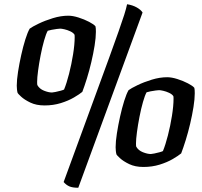

<svg xmlns="http://www.w3.org/2000/svg" viewBox="-20 -782 954 905"><path d="M190 -285Q151 -285 123 -298.5Q95 -312 79.5 -326.5Q64 -341 63 -344Q61 -351 60 -360.5Q59 -370 59 -378Q59 -405 65 -443.5Q71 -482 80 -522.5Q89 -563 99.5 -596.5Q110 -630 120 -647Q132 -656 162 -670.5Q192 -685 229.5 -696.5Q267 -708 302 -708Q323 -708 350 -699.5Q377 -691 400 -679Q423 -667 430 -658Q431 -654 431.5 -648Q432 -642 432 -632Q432 -605 426 -567.5Q420 -530 410.5 -489.5Q401 -449 389.5 -412Q378 -375 368 -349Q355 -338 328.5 -322.5Q302 -307 266.5 -296Q231 -285 190 -285ZM225 -346Q229 -346 241.5 -348.5Q254 -351 266.5 -354.5Q279 -358 282 -360Q294 -389 305.5 -434Q317 -479 324.5 -526Q332 -573 332 -607Q332 -617 331 -619Q325 -628 311 -634.5Q297 -641 283.5 -644Q270 -647 264 -647Q260 -647 248 -645.5Q236 -644 223.5 -641.5Q211 -639 205 -637Q197 -623 188 -591.5Q179 -560 171.5 -521.5Q164 -483 159.5 -449Q155 -415 155 -396Q155 -384 156 -381Q166 -363 187.5 -354.5Q209 -346 225 -346ZM349 103Q322 103 307 96.5Q292 90 280 76L496 -514Q522 -586 539 -634Q556 -682 565.5 -712Q575 -742 579 -762Q605 -758 624.5 -747Q644 -736 652 -723ZM656 5Q617 5 589 -8.5Q561 -22 545.5 -36.5Q530 -51 529 -54Q527 -61 526 -70.5Q525 -80 525 -88Q525 -115 531 -153.5Q537 -192 546 -232.5Q555 -273 565.5 -306.5Q576 -340 586 -357Q598 -366 628 -380.5Q658 -395 695.5 -406.5Q733 -418 768 -418Q789 -418 816 -409.5Q843 -401 866 -389Q889 -377 896 -368Q897 -364 897.5 -358Q898 -352 898 -342Q898 -315 892 -277.5Q886 -240 876.5 -199.5Q867 -159 855.5 -122Q844 -85 834 -59Q821 -48 794.5 -32.5Q768 -17 732.5 -6Q697 5 656 5ZM691 -56Q695 -56 707.5 -58.5Q720 -61 732.5 -64.5Q745 -68 748 -70Q760 -99 771.5 -144Q783 -189 790.5 -236Q798 -283 798 -317Q798 -327 797 -329Q791 -338 777 -344.5Q763 -351 749.5 -354Q736 -357 730 -357Q726 -357 714 -355.5Q702 -354 689.5 -351.5Q677 -349 671 -347Q663 -333 654 -301.5Q645 -270 637.5 -231.5Q630 -193 625.5 -159Q621 -125 621 -106Q621 -94 622 -91Q632 -73 653.5 -64.5Q675 -56 691 -56Z"/></svg>

Font: Texturina 72pt 72pt ExtraBold
Style: Italic
Weight: 800
Italic angle: -11°
Designer: Guillermo Torres Carreño
Foundry: Omnibus-Type
Version: Version 1.002; ttfautohint (v1.8.3)